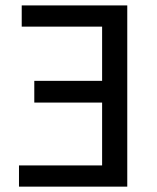

<svg xmlns="http://www.w3.org/2000/svg" viewBox="-20 -696 585 716"><path d="M454.6 0H50.8V-79.1H360.8V-313.5H107.9V-394.5H360.8V-596.7H61V-675.8H454.6Z"/></svg>

Font: Akatab Medium
Style: Regular
Weight: 500
Designer: SIL Global
Foundry: SIL Global
Version: Version 4.100